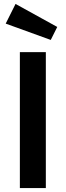

<svg xmlns="http://www.w3.org/2000/svg" viewBox="-20 -956 334 976"><path d="M213 0H81V-691H213ZM271 -819 238 -753 9 -836 59 -936Z"/></svg>

Font: Fira Sans Medium
Style: Regular
Weight: 500
Designer: bBox Type GmbH & Carrois Corporate GbR & Edenspiekermann AG
Foundry: bBox Type GmbH & Carrois Corporate GbR & Edenspiekermann AG
Version: Version 4.301